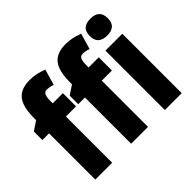

<svg xmlns="http://www.w3.org/2000/svg" viewBox="-164 -1012 1257 1257"><g transform="rotate(-45 464.5 -384.0)"><path d="M324 -428H230V0H74V-428H12V-507L75 -549V-566Q75 -637 91 -680.5Q107 -724 141.5 -744.5Q176 -765 230 -765Q264 -765 291 -759Q318 -753 352 -741L320 -631Q306 -636 293 -638.5Q280 -641 265 -641Q247 -641 238.5 -625Q230 -609 230 -573V-550H324ZM656 -428H562V0H406V-428H344V-507L407 -549V-566Q407 -637 423 -680.5Q439 -724 473.5 -744.5Q508 -765 562 -765Q596 -765 623 -759Q650 -753 684 -741L652 -631Q638 -636 625 -638.5Q612 -641 597 -641Q579 -641 570.5 -625Q562 -609 562 -573V-550H656ZM874 -550V0H718V-550ZM797 -768Q836 -768 857.5 -749Q879 -730 879 -689Q879 -648 857 -629.5Q835 -611 797 -611Q758 -611 735.5 -629.5Q713 -648 713 -689Q713 -731 734.5 -749.5Q756 -768 797 -768Z"/></g></svg>

Font: Noto Sans Display Condensed ExtraBold
Style: Regular
Weight: 800
Width: 3
Designer: Monotype Design Team
Foundry: Monotype Imaging Inc.
Version: Version 2.003